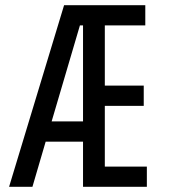

<svg xmlns="http://www.w3.org/2000/svg" viewBox="-20 -720 652 740"><path d="M300 -174H156L105 0H15L227 -700H540V-622H384V-390H534V-312H384V-78H546V0H300ZM179 -252H300V-622H288Z"/></svg>

Font: Space Mono
Style: Regular
Weight: 400
Monospace: yes
Designer: Colophon Foundry / Benjamin Critton
Foundry: Colophon Foundry
Version: Version 1.000;PS 1.003;hotconv 1.0.81;makeotf.lib2.5.63406